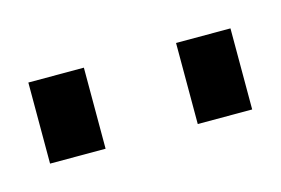

<svg xmlns="http://www.w3.org/2000/svg" viewBox="-31 -769 244 167"><g transform="rotate(-15 91.0 -685.5)"><path d="M0 -649V-722H50V-649ZM133 -649V-722H182V-649Z"/></g></svg>

Font: Archivo Condensed Thin
Style: Regular
Weight: 250
Width: 3
Designer: Hector Gatti
Foundry: Omnibus-Type
Version: Version 2.001